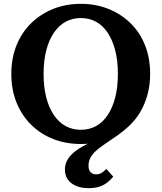

<svg xmlns="http://www.w3.org/2000/svg" viewBox="-20 -740 842 1000"><path d="M401 -64Q444 -64 479.5 -83Q515 -102 540.5 -140Q566 -178 580 -232Q594 -286 594 -355Q594 -424 580 -478Q566 -532 540.5 -570Q515 -608 479.5 -627Q444 -646 401 -646Q358 -646 322.5 -627Q287 -608 261 -570Q235 -532 221 -478Q207 -424 207 -355Q207 -286 221 -232Q235 -178 261 -140Q287 -102 322.5 -83Q358 -64 401 -64ZM649 -81Q621 -55 591.5 -34.5Q562 -14 535 4Q508 22 487 39.5Q466 57 453.5 77Q441 97 441 123Q441 146 452 157Q463 168 480 168Q499 168 512 158.5Q525 149 534 140L570 180Q555 198 537.5 211.5Q520 225 496.5 232.5Q473 240 441 240Q405 240 377 228.5Q349 217 333.5 195.5Q318 174 318 143Q318 115 332.5 90.5Q347 66 375.5 45Q404 24 445 5Q486 -14 538 -32L525 -9Q506 -3 485.5 1.5Q465 6 444 8Q423 10 401 10Q323 10 257 -16Q191 -42 142 -90.5Q93 -139 66 -206Q39 -273 39 -355Q39 -437 66 -504Q93 -571 142 -619Q191 -667 257 -693.5Q323 -720 401 -720Q479 -720 545 -693.5Q611 -667 660 -619Q709 -571 735.5 -504Q762 -437 762 -355Q762 -300 749 -250Q736 -200 711 -157.5Q686 -115 649 -81Z"/></svg>

Font: Roboto Serif 28pt SemiBold
Style: Regular
Weight: 600
Designer: Greg Gazdowicz
Foundry: Commercial Type
Version: Version 1.008